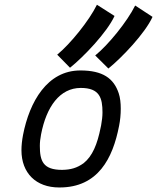

<svg xmlns="http://www.w3.org/2000/svg" viewBox="-20 -807 676 826"><path d="M389.6 -568.4 446.3 -512.2C503.4 -558.1 604.5 -664.1 636.2 -734.4L561.5 -783.2C527.3 -714.4 446.8 -614.7 389.6 -568.4ZM226.1 -571.8 281.2 -515.6C338.9 -561.5 440.9 -668 472.7 -738.3L397 -786.6C363.3 -717.8 282.7 -618.2 226.1 -571.8ZM339.8 -105C311.5 -84.5 284.2 -76.7 247.1 -76.2C165 -76.2 151.4 -114.3 151.4 -179.7C151.4 -194.8 153.3 -211.4 156.7 -229C179.7 -348.1 237.3 -428.7 327.6 -428.7C408.7 -428.7 420.9 -385.3 420.9 -323.2C420.9 -306.2 418.5 -287.1 415 -267.6C414.6 -264.6 413.6 -261.7 413.1 -258.8C398.9 -186.5 377.4 -134.8 339.8 -105ZM235.4 -0.5H236.3C401.9 -0.5 465.3 -126 492.2 -265.1C497.1 -289.1 499.5 -314.5 499.5 -339.4C499.5 -363.8 497.1 -386.7 490.7 -405.8C469.2 -470.2 421.9 -503.9 325.7 -503.9C183.1 -503.9 106.9 -369.1 79.1 -226.6C74.7 -203.1 72.3 -181.2 72.3 -160.6C72.3 -62.5 134.8 -0.5 234.4 -0.5Z"/></svg>

Font: Fantasque Sans Mono
Style: RegItalic
Weight: 400
Italic angle: -11°
Monospace: yes
Designer: Jany Belluz
Version: Version 1.6.3